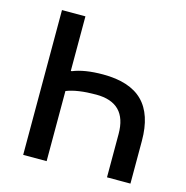

<svg xmlns="http://www.w3.org/2000/svg" viewBox="-104 -796 866 894"><g transform="rotate(15 329.5 -349.0)"><path d="M86 0V-698H199V-435H204Q260 -458 349 -458Q478 -458 540.5 -395.5Q603 -333 603 -206V0H490V-209Q490 -359 342 -359Q251 -359 199 -338V0Z"/></g></svg>

Font: IBM Plex Sans Medm
Style: Regular
Weight: 500
Designer: Mike Abbink, Paul van der Laan, Pieter van Rosmalen
Foundry: Bold Monday
Version: Version 3.005